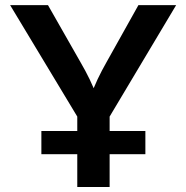

<svg xmlns="http://www.w3.org/2000/svg" viewBox="-20 -748 745 768"><path d="M289.1 0V-281.7L20.5 -727.5H171.9L301.8 -499.5Q322.3 -464.4 338.6 -430.7Q355 -397 372.1 -351.6H337.9Q354.5 -397.5 370.6 -431.4Q386.7 -465.3 406.2 -499.5L533.7 -727.5H684.6L418.5 -281.7V0ZM145.5 -131.3V-224.1H561.5V-131.3Z"/></svg>

Font: Inter 18pt SemiBold
Style: Regular
Weight: 600
Designer: Rasmus Andersson
Foundry: rsms
Version: Version 4.001;git-66647c0bb